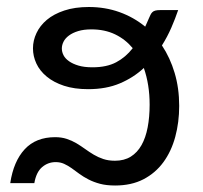

<svg xmlns="http://www.w3.org/2000/svg" viewBox="-20 -536 595 562"><path d="M250.5 -339Q292.5 -339 320.2 -353.8Q348 -368.5 368.5 -395Q347 -421 316.8 -435.5Q286.5 -450 247.5 -450Q225 -450 208.8 -445Q192.5 -440 181.8 -432Q171 -424 166 -414Q161 -404 161 -394Q161 -384 166 -374.2Q171 -364.5 182 -356.8Q193 -349 209.8 -344Q226.5 -339 250.5 -339ZM501.5 -506.5Q493 -481.5 481.5 -455Q470 -428.5 454 -403Q478 -367 491.2 -322.5Q504.5 -278 504.5 -226Q504.5 -178 493 -135.5Q481.5 -93 458.2 -61.2Q435 -29.5 399.8 -11.2Q364.5 7 317 7Q291.5 7 272.8 2Q254 -3 239 -10.8Q224 -18.5 212.2 -27.2Q200.5 -36 189.5 -43.8Q178.5 -51.5 167.5 -56.5Q156.5 -61.5 143 -61.5Q120.5 -61.5 103.2 -46.8Q86 -32 80.5 0H10Q19.5 -63.5 52.2 -99Q85 -134.5 141.5 -134.5Q160 -134.5 175.2 -129.5Q190.5 -124.5 203.5 -116.8Q216.5 -109 229 -100Q241.5 -91 254.5 -83.2Q267.5 -75.5 282.5 -70.5Q297.5 -65.5 316.5 -65.5Q343.5 -65.5 362.8 -77.5Q382 -89.5 394.2 -111.2Q406.5 -133 412.2 -163.2Q418 -193.5 418 -229.5Q418 -288.5 401 -337Q371 -309 331 -292Q291 -275 238 -275Q197.5 -275 167.2 -285Q137 -295 116.8 -311.8Q96.5 -328.5 86.5 -350Q76.5 -371.5 76.5 -394.5Q76.5 -417.5 86.8 -439.2Q97 -461 117.2 -478Q137.5 -495 168.2 -505.2Q199 -515.5 240 -515.5Q288 -515.5 329.8 -500.5Q371.5 -485.5 405 -458Q407.5 -463.5 410 -469Q412.5 -474.5 415 -480.5Q418 -487 420.2 -492Q422.5 -497 425.8 -500.2Q429 -503.5 434.5 -505Q440 -506.5 449.5 -506.5Z"/></svg>

Font: Lato
Style: Regular
Weight: 400
Designer: Lukasz Dziedzic with Adam Twardoch and Botio Nikoltchev
Foundry: tyPoland Lukasz Dziedzic
Version: Version 2.015; 2015-08-06; http://www.latofonts.com/